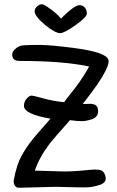

<svg xmlns="http://www.w3.org/2000/svg" viewBox="-20 -874 547 898"><path d="M265 -787Q248 -809 217 -831Q186 -854 177 -854Q166 -855 154 -844.5Q142 -834 142 -821Q142 -799 190 -758Q238 -719 261 -719Q281 -719 334 -757Q386 -794 386 -810Q387 -826 377 -838Q367 -850 352 -850Q328 -850 265 -787ZM334 2Q339 2 375 2.5Q411 3 449 -10Q478 -21 474 -45Q468 -78 442 -80Q434 -81 422 -81Q411 -81 405 -80L350 -75Q311 -72 280 -72L143 -76Q164 -139 213 -203Q236 -232 289 -291L307 -312L343 -308Q346 -308 364 -307.5Q382 -307 412 -317Q439 -328 439 -353Q439 -380 419 -386Q412 -388 404.5 -388.5Q397 -389 385 -388H367L381 -406Q449 -493 471 -538Q488 -571 488 -586L487 -594Q478 -630 323 -650Q213 -664 163 -664Q118 -664 88 -662Q68 -660 52.5 -646Q37 -632 37 -620Q37 -589 71 -589Q276 -589 397 -563Q372 -517 334 -466L301 -424Q287 -407 280 -396Q229 -401 186 -413Q135 -427 128 -427Q117 -427 104.5 -412.5Q92 -398 92 -379Q92 -340 216 -319L156 -250Q110 -198 84 -151Q57 -104 44 -29Q44 -12 50.5 -4.5Q57 3 62 3.5Q67 4 77 4L229 0H251Z"/></svg>

Font: Patrick Hand SC
Style: Regular
Weight: 400
Designer: Patrick Wagesreiter
Foundry: Patrick Wagesreiter
Version: Version 2.001; ttfautohint (v1.8.2)